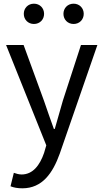

<svg xmlns="http://www.w3.org/2000/svg" viewBox="-20 -787 561 1041"><path d="M101 234C209 234 266 152 304 46L508 -543H419L321 -242C307 -193 291 -138 277 -88H272C253 -139 235 -194 218 -242L108 -543H13L231 1L219 42C196 109 158 159 97 159C82 159 66 154 55 150L37 223C54 230 76 234 101 234ZM164 -657C196 -657 219 -681 219 -712C219 -743 196 -767 164 -767C132 -767 109 -743 109 -712C109 -681 132 -657 164 -657ZM379 -657C411 -657 434 -681 434 -712C434 -743 411 -767 379 -767C347 -767 324 -743 324 -712C324 -681 347 -657 379 -657Z"/></svg>

Font: Noto Sans CJK SC
Style: Regular
Weight: 400
Designer: Ryoko NISHIZUKA 西塚涼子 (kana, bopomofo & ideographs); Paul D. Hunt (Latin, Greek & Cyrillic); Sandoll Communications 산돌커뮤니
Foundry: Adobe
Version: Version 2.004;hotconv 1.0.118;makeotfexe 2.5.65603